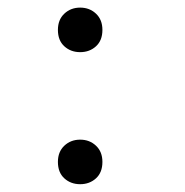

<svg xmlns="http://www.w3.org/2000/svg" viewBox="-20 -467 478 497"><path d="M245.1 -389.6Q245.1 -362.3 228.5 -347.2Q211.9 -332 187.5 -332Q163.1 -332 146.5 -347.2Q129.9 -362.3 129.9 -389.6Q129.9 -416 146.5 -431.6Q163.1 -447.3 187.5 -447.3Q211.9 -447.3 228.5 -431.6Q245.1 -416 245.1 -389.6ZM245.1 -47.9Q245.1 -20.5 228.5 -5.4Q211.9 9.8 187.5 9.8Q163.1 9.8 146.5 -5.4Q129.9 -20.5 129.9 -47.9Q129.9 -74.2 146.5 -89.8Q163.1 -105.5 187.5 -105.5Q211.9 -105.5 228.5 -89.8Q245.1 -74.2 245.1 -47.9Z"/></svg>

Font: Sudo Light
Style: Regular
Weight: 300
Monospace: yes
Designer: Jens Kutilek
Foundry: Jens Kutilek
Version: Version 0.040